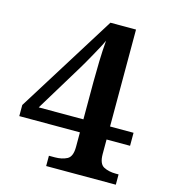

<svg xmlns="http://www.w3.org/2000/svg" viewBox="-107 -799 778 884"><g transform="rotate(15 281.5 -357.0)"><path d="M195 0V-49H223Q257 -49 281 -61.5Q305 -74 305 -121V-190H16V-243L310 -714H432V-252H544V-190H432V-121Q432 -74 456 -61.5Q480 -49 514 -49H527V0ZM92 -252H305V-431Q305 -474 306.5 -528Q308 -582 312 -629Q307 -617 296.5 -597Q286 -577 273 -554Q260 -531 248.5 -510.5Q237 -490 230 -479Z"/></g></svg>

Font: Noto Serif Myanmar SemiBold
Style: Regular
Weight: 600
Designer: Ben Mitchell and the Monotype Design Team
Foundry: Monotype Imaging Inc.
Version: Version 2.106; ttfautohint (v1.8.4.7-5d5b)